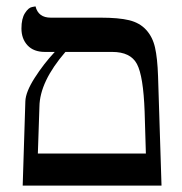

<svg xmlns="http://www.w3.org/2000/svg" viewBox="-20 -579 567 599"><path d="M184.1 -417Q104 -324.2 103 -246.1L98.1 -100.1H435.1L431.2 -231Q427.2 -341.8 407.2 -379.4Q387.2 -417 330.1 -417ZM50.8 0 59.1 -263.2Q60.1 -292 88.1 -335.9Q116.2 -379.9 150.9 -417H120.1Q85 -417 65.9 -437.5Q46.9 -458 46.9 -490.2Q46.9 -521 57.9 -538.1Q68.8 -555.2 80.1 -557.1L90.8 -559.1Q99.6 -523.9 138.2 -523.9H293.9Q350.1 -523.9 383.1 -515.9Q416 -507.8 436 -485.8Q456.1 -463.9 463.6 -430.9Q471.2 -397.9 473.1 -340.8L483.9 0Z"/></svg>

Font: Linux Biolinum
Style: Bold
Weight: 700
Designer: Philipp H. Poll
Foundry: Philipp H. Poll
Version: Version 1.3.2 ; ttfautohint (v0.9)